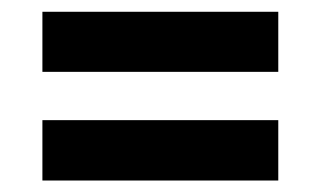

<svg xmlns="http://www.w3.org/2000/svg" viewBox="-20 -495 556 326"><path d="M452.5 -373H52V-475H452.5ZM452.5 -188.5H52V-291H452.5Z"/></svg>

Font: Lucymar Sans SemiBold
Style: Regular
Weight: 600
Foundry: The League of Moveable Type (original font) / Main changes by Cristiano Sobral with portions from Mirco Monsees
Version: Version 2.001;August 30, 2020;FontCreator 13.0.0.2681 64-bit